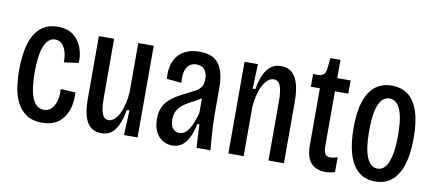

<svg xmlns="http://www.w3.org/2000/svg" viewBox="-61 -855 2472 1089"><g transform="rotate(10 1174.5 -310.5)"><path d="M217 12Q165 12 130.5 -10Q96 -32 75.5 -69.5Q55 -107 47 -156.5Q39 -206 39 -260Q39 -317 47.5 -368Q56 -419 76 -457.5Q96 -496 130 -518Q164 -540 213 -540Q268 -540 302.5 -514Q337 -488 352.5 -446Q368 -404 365 -358L281 -347Q282 -379 274.5 -406Q267 -433 251.5 -449.5Q236 -466 211 -466Q190 -466 174.5 -452.5Q159 -439 148.5 -413Q138 -387 133 -349.5Q128 -312 128 -265Q128 -201 137 -155.5Q146 -110 165.5 -86Q185 -62 215 -62Q242 -62 259.5 -80Q277 -98 285 -128.5Q293 -159 290 -195L375 -190Q378 -156 372 -121Q366 -86 348 -55.5Q330 -25 298 -6.5Q266 12 217 12Z M559 12Q505 12 478 -31.5Q451 -75 451 -168V-528H539V-191Q539 -126 550.5 -97Q562 -68 587 -68Q605 -68 621 -82.5Q637 -97 649 -121.5Q661 -146 668.5 -178Q676 -210 678 -246V-528H767V-208V0H689L695 -143H680Q670 -88 653.5 -53.5Q637 -19 614 -3.5Q591 12 559 12Z M968 11Q941 11 915.5 -2.5Q890 -16 873.5 -46Q857 -76 857 -123Q857 -158 867 -184Q877 -210 896.5 -229.5Q916 -249 942 -265Q968 -281 1000 -296Q1025 -308 1045 -319Q1065 -330 1076.5 -346.5Q1088 -363 1088 -392Q1088 -427 1072 -446.5Q1056 -466 1025 -466Q1000 -466 983.5 -452Q967 -438 960.5 -412Q954 -386 958 -348L873 -356Q869 -398 877.5 -432.5Q886 -467 906.5 -491Q927 -515 958 -527.5Q989 -540 1030 -540Q1083 -540 1114.5 -519.5Q1146 -499 1160.5 -458Q1175 -417 1175 -356V-206Q1175 -179 1176.5 -142Q1178 -105 1181 -67.5Q1184 -30 1187 0H1107Q1104 -33 1102.5 -67Q1101 -101 1100 -134H1087Q1078 -85 1061 -52.5Q1044 -20 1021 -4.5Q998 11 968 11ZM996 -66Q1012 -66 1025.5 -75.5Q1039 -85 1050 -102Q1061 -119 1070.5 -143.5Q1080 -168 1088 -197V-303L1118 -316Q1111 -299 1095 -287Q1079 -275 1059 -264.5Q1039 -254 1019 -243Q999 -232 981.5 -218Q964 -204 953.5 -183.5Q943 -163 943 -133Q943 -100 958 -83Q973 -66 996 -66Z M1290 0V-348V-528H1367L1362 -386H1377Q1387 -441 1404 -475Q1421 -509 1444.5 -524.5Q1468 -540 1499 -540Q1556 -540 1583 -493Q1610 -446 1610 -352V0H1521V-341Q1521 -403 1509 -431Q1497 -459 1472 -459Q1447 -459 1426.5 -434.5Q1406 -410 1393.5 -369.5Q1381 -329 1378 -282V0Z M1850 8Q1795 8 1766 -24.5Q1737 -57 1737 -124V-454H1685V-527H1706Q1733 -527 1744.5 -536.5Q1756 -546 1759 -568L1766 -633H1824V-528H1901V-452H1824V-137Q1824 -107 1832.5 -92.5Q1841 -78 1863 -78Q1869 -78 1879.5 -80Q1890 -82 1904 -86V0Q1888 4 1874.5 6Q1861 8 1850 8Z M2137 12Q2079 12 2040.5 -20.5Q2002 -53 1983 -115.5Q1964 -178 1964 -266Q1964 -359 1984 -419.5Q2004 -480 2043 -510Q2082 -540 2137 -540Q2194 -540 2232 -510.5Q2270 -481 2290 -420.5Q2310 -360 2310 -268Q2310 -176 2290 -113.5Q2270 -51 2231.5 -19.5Q2193 12 2137 12ZM2137 -62Q2164 -62 2182 -84Q2200 -106 2210 -152Q2220 -198 2220 -267Q2220 -340 2209.5 -383.5Q2199 -427 2180.5 -446.5Q2162 -466 2137 -466Q2112 -466 2093.5 -446.5Q2075 -427 2064.5 -383.5Q2054 -340 2054 -266Q2054 -163 2075.5 -112.5Q2097 -62 2137 -62Z"/></g></svg>

Font: Bricolage Grotesque 24pt Condensed
Style: Regular
Weight: 400
Width: 3
Designer: Mathieu Triay
Foundry: Atelier Triay
Version: Version 1.001;gftools[0.9.33.dev8+g029e19f]